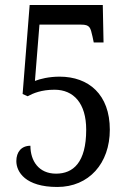

<svg xmlns="http://www.w3.org/2000/svg" viewBox="-20 -734 517 764"><path d="M208 10C334 10 417 -84 417 -218C417 -358 333 -429 217 -429C175 -429 139 -420 119 -412L137 -636H303C338 -636 340 -624 348 -589L353 -565H392L389 -714H98L70 -360L90 -351C112 -363 145 -377 197 -377C273 -377 323 -323 323 -218C323 -87 271 -43 203 -43C134 -43 101 -94 101 -154C65 -154 45 -129 45 -93C45 -50 81 10 208 10Z"/></svg>

Font: Noto Serif Khmer Condensed
Style: Regular
Weight: 400
Width: 3
Designer: Danh Hong and the Monotype Design Team
Foundry: Monotype Imaging Inc.
Version: Version 2.004